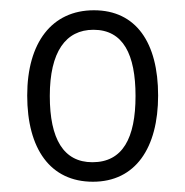

<svg xmlns="http://www.w3.org/2000/svg" viewBox="-20 -809 361 374"><path d="M288 -623C288 -726 245 -789 163 -789C81 -789 33 -726 33 -623C33 -519 78 -455 161 -455C244 -455 288 -521 288 -623ZM77 -622C77 -708 108 -751 162 -751C220 -751 244 -703 244 -622C244 -540 219 -493 160 -493C104 -493 77 -538 77 -622Z"/></svg>

Font: Noto Sans Malayalam UI Condensed Light
Style: Regular
Weight: 300
Width: 3
Designer: Jelle Bosma - Monotype Design Team
Foundry: Monotype Imaging Inc.
Version: Version 2.104